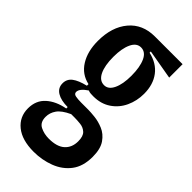

<svg xmlns="http://www.w3.org/2000/svg" viewBox="-216 -577 769 769"><g transform="rotate(45 168.5 -193.0)"><path d="M150 142Q84 142 47.5 112.5Q11 83 11 35Q11 -10 41 -37Q71 -64 120 -73V-81Q82 -81 60 -94.5Q38 -108 38 -134Q38 -158 57 -172.5Q76 -187 114 -196V-205Q68 -215 43 -255Q18 -295 18 -354Q18 -433 58 -480.5Q98 -528 167 -528H324V-452L198 -474V-467Q247 -456 273 -421.5Q299 -387 299 -335Q299 -295 283 -260.5Q267 -226 236 -205Q205 -184 162 -184Q156 -184 147.5 -184.5Q139 -185 133 -188Q101 -167 101 -148Q101 -137 114 -134.5Q127 -132 145 -132H186Q199 -132 223 -129.5Q247 -127 272 -116.5Q297 -106 314.5 -81Q332 -56 332 -11Q332 43 306.5 76.5Q281 110 239 126Q197 142 150 142ZM161 -246Q185 -246 198.5 -274.5Q212 -303 212 -350Q212 -399 198.5 -428.5Q185 -458 159 -458Q134 -458 120.5 -429Q107 -400 107 -353Q107 -303 121 -274.5Q135 -246 161 -246ZM156 62Q202 62 224.5 41.5Q247 21 247 -14Q247 -43 234 -55Q221 -67 202.5 -69Q184 -71 169 -71H150Q113 -54 99 -34Q85 -14 85 9Q85 40 107 51Q129 62 156 62Z"/></g></svg>

Font: Bricolage Grotesque 96pt Condensed
Style: Regular
Weight: 400
Width: 3
Designer: Mathieu Triay
Foundry: Atelier Triay
Version: Version 1.001; ttfautohint (v1.8.4.7-5d5b);gftools[0.9.33.de